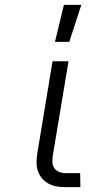

<svg xmlns="http://www.w3.org/2000/svg" viewBox="-20 -773 440 793"><path d="M312 0H250Q232 0 214 -3Q196 -6 180.5 -14.5Q165 -23 153.5 -36.5Q142 -50 136.5 -66.5Q131 -83 131 -101.5Q131 -120 134 -139L197 -520H263L198 -130Q196 -116 196.5 -102.5Q197 -89 204.5 -78.5Q212 -68 224 -63Q236 -58 250 -58H311ZM207 -600 244 -753H316L266 -600Z"/></svg>

Font: Iosevka Aile Light
Style: Italic
Weight: 300
Italic angle: -9°
Designer: Belleve Invis
Foundry: Belleve Invis
Version: Version 31.1.0; ttfautohint (v1.8.4)